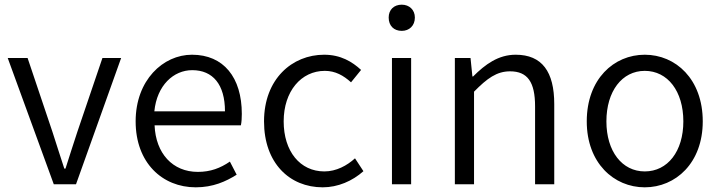

<svg xmlns="http://www.w3.org/2000/svg" viewBox="-20 -788 3078 821"><path d="M210 0H305L498 -540H418L311 -225C294 -173 276 -118 260 -67H255C238 -118 221 -173 204 -225L98 -540H13Z M817 13C891 13 946 -12 992 -41L963 -97C922 -69 880 -53 826 -53C718 -53 646 -132 641 -252H1010C1013 -266 1014 -283 1014 -301C1014 -457 936 -554 801 -554C677 -554 560 -445 560 -269C560 -92 674 13 817 13ZM640 -312C651 -423 722 -488 802 -488C890 -488 942 -427 942 -312Z M1360 13C1425 13 1487 -14 1534 -56L1498 -111C1464 -80 1418 -55 1367 -55C1263 -55 1193 -141 1193 -269C1193 -398 1268 -485 1369 -485C1414 -485 1449 -465 1481 -436L1524 -489C1486 -524 1437 -554 1366 -554C1229 -554 1109 -450 1109 -269C1109 -91 1218 13 1360 13Z M1656 0H1738V-540H1656ZM1698 -656C1730 -656 1754 -678 1754 -713C1754 -746 1730 -768 1698 -768C1664 -768 1642 -746 1642 -713C1642 -678 1664 -656 1698 -656Z M1925 0H2007V-396C2063 -453 2104 -483 2161 -483C2236 -483 2268 -437 2268 -333V0H2350V-343C2350 -481 2298 -554 2185 -554C2111 -554 2055 -513 2003 -461H2000L1992 -540H1925Z M2737 13C2869 13 2985 -91 2985 -269C2985 -450 2869 -554 2737 -554C2605 -554 2489 -450 2489 -269C2489 -91 2605 13 2737 13ZM2737 -55C2640 -55 2573 -141 2573 -269C2573 -398 2640 -485 2737 -485C2835 -485 2902 -398 2902 -269C2902 -141 2835 -55 2737 -55Z"/></svg>

Font: Noto Sans CJK SC DemiLight
Style: Regular
Weight: 350
Designer: Ryoko NISHIZUKA 西塚涼子 (kana, bopomofo & ideographs); Paul D. Hunt (Latin, Greek & Cyrillic); Sandoll Communications 산돌커뮤니
Foundry: Adobe
Version: Version 2.004;hotconv 1.0.118;makeotfexe 2.5.65603